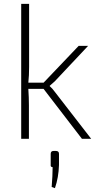

<svg xmlns="http://www.w3.org/2000/svg" viewBox="-20 -720 522 996"><path d="M453 0H405L206 -259H127Q130 -214 130 -174V0H90V-700H131V-373Q131 -328 127 -291H206L388 -482H437L264 -298Q248 -283 238 -275V-273Q252 -261 264 -244ZM258 63H270Q286 63 286 78V136Q284 201 265 256L248 250Q253 190 253 147Q241 147 243 134V78Q243 63 258 63Z"/></svg>

Font: Exo 2.0 Extra Light
Style: Regular
Weight: 250
Designer: Natanael Gama
Version: Version 1.001;PS 001.001;hotconv 1.0.70;makeotf.lib2.5.58329